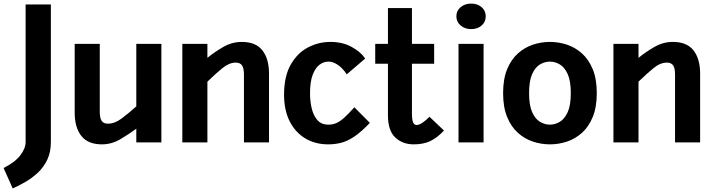

<svg xmlns="http://www.w3.org/2000/svg" viewBox="-80 -795 3983 1072"><path d="M-9 257 -60 143Q2.5 112 32.8 73Q63 34 63 -2V-770H204V-2Q204 54.5 184 96.5Q164 138.5 131.8 168.8Q99.5 199 62.2 220.5Q25 242 -9 257Z M489 11Q411 11 374 -36.2Q337 -83.5 337 -166V-550H477V-171Q477 -137 487.2 -120.8Q497.5 -104.5 523 -104.5Q560 -104.5 598.5 -133Q637 -161.5 681 -201V-550H821V0H681V-76.5Q640 -46 591.5 -17.5Q543 11 489 11Z M938 0V-550H1078V-472Q1119.5 -506 1167.8 -533.5Q1216 -561 1270 -561Q1348 -561 1385 -513.8Q1422 -466.5 1422 -384V0H1282V-379Q1282 -413 1271.8 -429.2Q1261.5 -445.5 1236 -445.5Q1199.5 -445.5 1160.8 -413.8Q1122 -382 1078 -339V0Z M1753 11Q1680 11 1624.2 -22.5Q1568.5 -56 1537.2 -118Q1506 -180 1506 -266Q1506 -368.5 1543 -433.8Q1580 -499 1639.2 -530Q1698.5 -561 1765 -561Q1832.5 -561 1883.5 -533Q1934.5 -505 1959 -468L1856 -380Q1847 -395 1831.2 -411.5Q1815.5 -428 1795.2 -439.5Q1775 -451 1753 -451Q1727 -451 1703.8 -433.5Q1680.5 -416 1665.8 -377.2Q1651 -338.5 1651 -274.5Q1651 -227.5 1661 -187.5Q1671 -147.5 1693.2 -123.2Q1715.5 -99 1753 -99Q1777 -99 1797.2 -107.5Q1817.5 -116 1841 -137Q1864.5 -158 1898.5 -196L1985 -109Q1937.5 -59 1899 -33Q1860.5 -7 1825.5 2Q1790.5 11 1753 11Z M2230 11Q2168 11 2127 -27.2Q2086 -65.5 2086 -152V-439H2015V-550H2086V-750H2220V-550H2344V-439H2220V-162Q2220 -127.5 2226.2 -112.2Q2232.5 -97 2246 -97Q2272 -97 2318 -143L2399 -66Q2358.5 -23.5 2320.2 -6.2Q2282 11 2230 11Z M2551 -632.5Q2515.5 -632.5 2491.8 -652.8Q2468 -673 2468 -704Q2468 -735 2491.8 -755Q2515.5 -775 2551 -775Q2586 -775 2609 -755Q2632 -735 2632 -704Q2632 -672.5 2609 -652.5Q2586 -632.5 2551 -632.5ZM2480 0V-550H2620V0Z M2990.5 11Q2942.5 11 2896 -4.2Q2849.5 -19.5 2811.8 -53.2Q2774 -87 2751.5 -141.8Q2729 -196.5 2729 -275Q2729 -354 2751.5 -408.5Q2774 -463 2811.8 -496.8Q2849.5 -530.5 2896 -545.8Q2942.5 -561 2990.5 -561Q3038.5 -561 3085 -545.8Q3131.5 -530.5 3169.2 -496.8Q3207 -463 3229.5 -408.5Q3252 -354 3252 -275Q3252 -196.5 3229.5 -141.8Q3207 -87 3169.2 -53.2Q3131.5 -19.5 3085 -4.2Q3038.5 11 2990.5 11ZM2990.5 -99Q3019 -99 3045.8 -115Q3072.5 -131 3089.8 -169.2Q3107 -207.5 3107 -275Q3107 -342.5 3089.8 -381Q3072.5 -419.5 3045.8 -435.2Q3019 -451 2990.5 -451Q2961.5 -451 2934.8 -435.2Q2908 -419.5 2891 -381Q2874 -342.5 2874 -275Q2874 -207.5 2891 -169.2Q2908 -131 2934.8 -115Q2961.5 -99 2990.5 -99Z M3345 0V-550H3485V-472Q3526.5 -506 3574.8 -533.5Q3623 -561 3677 -561Q3755 -561 3792 -513.8Q3829 -466.5 3829 -384V0H3689V-379Q3689 -413 3678.8 -429.2Q3668.5 -445.5 3643 -445.5Q3606.5 -445.5 3567.8 -413.8Q3529 -382 3485 -339V0Z"/></svg>

Font: Junction
Style: Bold
Weight: 700
Designer: Caroline Hadilaksono
Foundry: Caroline Hadilaksono, Tyler Finck, The League of Moveable Type
Version: Version 2.000; ttfautohint (v1.8.3)